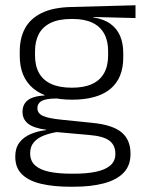

<svg xmlns="http://www.w3.org/2000/svg" viewBox="-20 -522 546 729"><path d="M253.5 -143.5Q157.5 -143.5 106.2 -186.2Q55 -229 55 -310V-327Q55 -377 74.8 -414Q94.5 -451 138 -472.5Q181.5 -494 252 -495.5L494.5 -502V-453.5L334.5 -457.5V-456Q375 -449.5 400 -431Q425 -412.5 436.5 -384.5Q448 -356.5 448 -320.5V-303.5Q448 -225 398.8 -184.2Q349.5 -143.5 253.5 -143.5ZM250.5 137.5H261Q309 137.5 344 130.2Q379 123 398.5 106.5Q418 90 418 62.5V61Q418 29.5 395.5 12.2Q373 -5 319 -9.5L184 -21.5L205 -22Q172.5 -17.5 147.8 -8Q123 1.5 108.8 18Q94.5 34.5 94.5 59.5V60.5Q94.5 89.5 114 106.5Q133.5 123.5 168.5 130.5Q203.5 137.5 250.5 137.5ZM247 187Q183.5 187 136.5 176Q89.5 165 63.8 140.2Q38 115.5 38 73.5V71.5Q38 40 53.8 19.2Q69.5 -1.5 96.5 -13Q123.5 -24.5 155.5 -28L155 -29.5Q108.5 -35.5 87 -52.2Q65.5 -69 65.5 -97V-97.5Q65.5 -116 74.2 -129.5Q83 -143 101.5 -150.5Q120 -158 149.5 -159.5V-168.5L230 -147L192 -148Q152.5 -147.5 137.2 -138.2Q122 -129 122 -111.5V-111Q122 -92 142.5 -82.2Q163 -72.5 213.5 -67.5L331 -55.5Q407 -48 441.2 -19.8Q475.5 8.5 475.5 61V63Q475.5 107 449 134.2Q422.5 161.5 374 174.2Q325.5 187 260 187ZM253 -189Q298.5 -189 329 -202.8Q359.5 -216.5 375 -244Q390.5 -271.5 390.5 -311V-328.5Q390.5 -367.5 375.2 -394.8Q360 -422 330.2 -436Q300.5 -450 255.5 -450H252Q202.5 -450 171.8 -434.8Q141 -419.5 127 -392Q113 -364.5 113 -328V-311.5Q113 -271.5 128.5 -244.2Q144 -217 175 -203Q206 -189 253 -189Z"/></svg>

Font: Anek Odia Medium Light
Style: Regular
Weight: 300
Version: Version 1.003